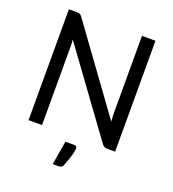

<svg xmlns="http://www.w3.org/2000/svg" viewBox="-147 -753 939 1044"><g transform="rotate(20 323.0 -231.5)"><path d="M72.3 0ZM118.7 -641.6Q129.9 -641.6 135.7 -638.9Q141.6 -636.2 148.9 -626.5L497.6 -146.5Q496.6 -158.2 495.8 -169.7Q495.1 -181.2 495.1 -190.9V-641.6H573.2V0H528.3Q518.1 0 511 -3.4Q503.9 -6.8 497.1 -15.6L148.4 -494.1Q149.4 -482.9 149.9 -472.7Q150.4 -462.4 150.4 -453.1V0H72.3V-641.6H118.7ZM352.1 41.5Q362.8 41.5 365.2 46.6Q367.7 51.8 367.7 57.1Q367.7 61.5 366.5 69.6Q365.2 77.6 362.1 90.1Q358.9 102.5 352.8 120.4Q346.7 138.2 337.4 162.6Q333.5 173.3 326.2 176.5Q318.8 179.7 307.1 179.7H277.3L300.8 41.5Z"/></g></svg>

Font: Carlito
Style: Regular
Weight: 400
Designer: Lukasz Dziedzic
Foundry: tyPoland Lukasz Dziedzic
Version: Version 1.103; Beta1; all basic design good, some composites